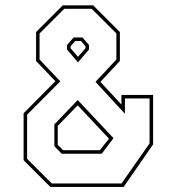

<svg xmlns="http://www.w3.org/2000/svg" viewBox="-20 -720 681 740"><path d="M174 0.5 71 -102.5V-283.5L193.5 -407L119 -485V-596.5L222 -699.5H339L442 -596.5V-485L367 -404.5L448 -317V-354H570V-163.5L456.5 0.5ZM179.5 -13H448.5L556.5 -167.5V-340.5H461.5V-281.5L348 -404.5L428.5 -490.5V-591L333.5 -686H227.5L132.5 -591V-490.5L212.5 -406.5L84.5 -278V-108ZM280.5 -479.5 238.5 -529V-546.5L263.5 -575.5H298L323 -546.5V-529ZM280.5 -501 309.5 -534V-541.5L292 -562H269.5L252 -541.5V-534ZM218 -127.5 189.5 -156.5V-240.5L279.5 -334.5L417.5 -187.5L372 -127.5ZM223.5 -141H365L400 -185.5L279.5 -314L202.5 -235V-162Z"/></svg>

Font: Tourney Expanded Thin
Style: Regular
Weight: 100
Width: 7
Designer: Tyler Finck
Foundry: Etcetera Type Co
Version: Version 1.010; ttfautohint (v1.8.3)